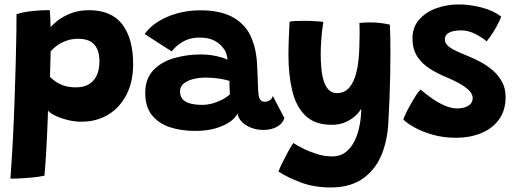

<svg xmlns="http://www.w3.org/2000/svg" viewBox="-20 -582 2326 866"><path d="M27 224Q33 142.5 37.8 52.5Q42.5 -37.5 45.5 -126Q48.5 -214.5 50.8 -292.5Q53 -370.5 53.8 -429.2Q54.5 -488 54.5 -518Q85.5 -528 126 -532.2Q166.5 -536.5 204.5 -536.5Q206 -520.5 207 -498.8Q208 -477 208 -459Q217.5 -471.5 241 -489.8Q264.5 -508 300 -522Q335.5 -536 381.5 -536Q483 -536 531.8 -471.8Q580.5 -407.5 580.5 -293Q580.5 -212.5 550 -154Q519.5 -95.5 467 -64.2Q414.5 -33 347 -33Q316.5 -33 285.2 -40.8Q254 -48.5 229.8 -60.2Q205.5 -72 196.5 -83Q196.5 -71 195.2 -43Q194 -15 192.5 20.8Q191 56.5 188.8 93.5Q186.5 130.5 184.5 161.8Q182.5 193 180.5 210.5Q154 216 124.2 218.8Q94.5 221.5 68.5 222.8Q42.5 224 27 224ZM323 -188Q357.5 -188 381 -202Q404.5 -216 416.5 -242.2Q428.5 -268.5 428.5 -305Q428.5 -354 405.8 -380.5Q383 -407 332.5 -407Q302 -407 277 -397.5Q252 -388 234.8 -374.8Q217.5 -361.5 208.5 -350Q208.5 -343 208 -327.8Q207.5 -312.5 207 -294.2Q206.5 -276 206 -260Q205.5 -244 205.5 -235Q214 -226.5 229 -215.5Q244 -204.5 267 -196.2Q290 -188 323 -188Z M859 8.5Q797.5 8.5 746.5 -8.2Q695.5 -25 665.2 -62.8Q635 -100.5 635 -163Q635 -225.5 670.2 -263.8Q705.5 -302 763.2 -319.2Q821 -336.5 887.5 -336.5Q913.5 -336.5 937.5 -332.5Q961.5 -328.5 979.8 -323Q998 -317.5 1006 -312.5Q1005.5 -325.5 1000.8 -340Q996 -354.5 987.5 -364.5Q972.5 -385 946.8 -398.8Q921 -412.5 879 -412.5Q836.5 -412.5 804 -393.2Q771.5 -374 754.5 -350L632.5 -428.5Q655 -460.5 693.2 -484.5Q731.5 -508.5 780.2 -522Q829 -535.5 882.5 -535.5Q971 -535.5 1026 -506.5Q1081 -477.5 1107.5 -425.5Q1120 -400.5 1128 -370.5Q1136 -340.5 1139 -301.5Q1141 -268 1142 -239Q1143 -210 1144 -184Q1145 -146 1152.5 -134.5Q1160 -123 1174 -123Q1187 -123 1197.2 -130.2Q1207.5 -137.5 1210.5 -149.5L1262.5 -50Q1257 -27 1231.5 -11.5Q1206 4 1167 4Q1138.5 4 1113 -5.8Q1087.5 -15.5 1071 -32.2Q1054.5 -49 1051.5 -70.5Q1043.5 -51.5 1018 -33.2Q992.5 -15 952.5 -3.2Q912.5 8.5 859 8.5ZM892.5 -109Q916 -109 940.8 -116.2Q965.5 -123.5 985.8 -134.5Q1006 -145.5 1017 -157Q1016 -172.5 1015.2 -189Q1014.5 -205.5 1015 -217Q1004 -221.5 973.2 -226.8Q942.5 -232 909 -232Q878.5 -232 852 -225.5Q825.5 -219 808.8 -205.5Q792 -192 792 -170.5Q792 -147.5 804.5 -134Q817 -120.5 839.5 -114.8Q862 -109 892.5 -109Z M1472.5 263.5Q1396 263.5 1335.5 240.5Q1275 217.5 1236 191.5Q1242 175 1254.8 149.2Q1267.5 123.5 1281 99.2Q1294.5 75 1303 63Q1320.5 74.5 1348.8 88.5Q1377 102.5 1410.5 113Q1444 123.5 1477.5 123.5Q1514 123.5 1538.8 104.5Q1563.5 85.5 1579 54Q1594.5 22.5 1601.8 -15.5Q1609 -53.5 1609.5 -92Q1598.5 -73 1579 -56.2Q1559.5 -39.5 1533.8 -29.2Q1508 -19 1476.5 -19Q1400 -19 1357.2 -60.8Q1314.5 -102.5 1297.8 -174Q1281 -245.5 1281 -334Q1281 -368.5 1282.5 -406Q1284 -443.5 1286 -484Q1294.5 -486.5 1311.5 -487.2Q1328.5 -488 1348.5 -488Q1376 -488 1402.5 -486.5Q1429 -485 1438.5 -483Q1437 -474.5 1434 -452Q1431 -429.5 1428.8 -398.5Q1426.5 -367.5 1426.5 -335Q1426.5 -303.5 1429.5 -272.8Q1432.5 -242 1440.2 -217Q1448 -192 1462.5 -177Q1477 -162 1499.5 -162Q1534 -162 1555.5 -187Q1577 -212 1587.8 -257Q1598.5 -302 1600.5 -361.5Q1601 -380.5 1601.5 -399.2Q1602 -418 1602 -434.5Q1602 -451 1601.8 -462.8Q1601.5 -474.5 1601 -478.5Q1613 -479.5 1624.5 -480.2Q1636 -481 1647.5 -481Q1693.5 -481 1738.5 -471Q1741 -414.5 1741 -342Q1741 -296 1740 -243.8Q1739 -191.5 1736.8 -137Q1734.5 -82.5 1731.5 -28Q1727 57.5 1697.8 123.2Q1668.5 189 1612.5 226.2Q1556.5 263.5 1472.5 263.5Z M2037.5 39.5Q1979 39.5 1930.2 25.2Q1881.5 11 1847.8 -8.2Q1814 -27.5 1799 -43Q1802 -52.5 1810.8 -70.8Q1819.5 -89 1831.5 -110.5Q1843.5 -132 1855.5 -150.5Q1867.5 -169 1877 -178Q1901 -157.5 1929 -137.8Q1957 -118 1986.5 -105.5Q2016 -93 2041.5 -93Q2061.5 -93 2077.5 -98.2Q2093.5 -103.5 2102.8 -114Q2112 -124.5 2112 -140Q2112 -158 2094.8 -174.8Q2077.5 -191.5 2050.5 -206.5Q2023.5 -221.5 1994 -233.5Q1953.5 -250 1918.5 -272.2Q1883.5 -294.5 1862 -327.2Q1840.5 -360 1840.5 -409Q1840.5 -459 1870 -493Q1899.5 -527 1947.2 -544.5Q1995 -562 2049.5 -562Q2101 -562 2154 -547.8Q2207 -533.5 2240.5 -507Q2237.5 -497.5 2227.8 -478Q2218 -458.5 2204.2 -436.2Q2190.5 -414 2175 -395.5Q2154.5 -413 2123.5 -429Q2092.5 -445 2058.5 -445Q2041.5 -445 2024.8 -441.5Q2008 -438 1997.2 -429Q1986.5 -420 1986.5 -404.5Q1986.5 -389.5 1998 -377.8Q2009.5 -366 2031.8 -355Q2054 -344 2084 -332Q2114 -320 2145 -303.8Q2176 -287.5 2202.2 -265Q2228.5 -242.5 2244.5 -212.8Q2260.5 -183 2260.5 -144.5Q2260.5 -83 2230 -42Q2199.5 -1 2148.8 19.2Q2098 39.5 2037.5 39.5Z"/></svg>

Font: Grandstander Thin
Style: Bold
Weight: 700
Version: Version 1.200